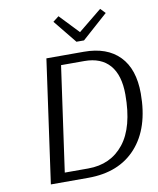

<svg xmlns="http://www.w3.org/2000/svg" viewBox="-93 -927 823 999"><g transform="rotate(-10 319.0 -427.5)"><path d="M254 -831 285 -855 381 -754 505 -855 530 -829 394 -708H354ZM185 -650H383Q505 -650 571 -582Q637 -514 637 -385Q637 -203 546 -101.5Q455 0 292 0H94ZM254 -602 176 -48H300Q419 -48 488 -134.5Q557 -221 557 -393Q557 -496 511 -549Q465 -602 377 -602Z"/></g></svg>

Font: Arsenal
Style: Italic
Weight: 400
Italic angle: -9.10001°
Designer: Andrij Shevchenko
Foundry: Stairsfor
Version: Version 2.001;PS 002.001;hotconv 1.0.88;makeotf.lib2.5.64775